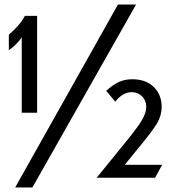

<svg xmlns="http://www.w3.org/2000/svg" viewBox="-20 -784 777 848"><path d="M581 -764H501L47 44H123ZM144 -286V-714H90Q67 -671 19 -631V-562Q53 -586 76 -619V-286ZM665 1 696 -56H531L587 -125Q652 -203 673 -238Q694 -273 694 -312Q694 -366 659 -400Q624 -434 564 -434Q533 -434 507.5 -423Q482 -412 449 -383L489 -335Q506 -357 525 -367Q544 -377 561 -377Q589 -377 607.5 -358.5Q626 -340 626 -312Q626 -285 605.5 -251Q585 -217 524 -143L407 1Z"/></svg>

Font: Geom Light
Style: Regular
Weight: 300
Version: Version 1.102